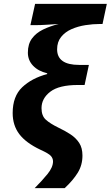

<svg xmlns="http://www.w3.org/2000/svg" viewBox="-20 -780 568 985"><path d="M158 185Q196 147 224 112.5Q252 78 252 48Q252 33 241.5 20.5Q231 8 187 -12Q113 -47 79 -92Q45 -137 45 -200Q45 -286 94 -332.5Q143 -379 222 -400V-404Q176 -415 149.5 -443Q123 -471 123 -510Q123 -554 144 -582.5Q165 -611 201 -628.5Q237 -646 281 -657Q247 -655 218 -653Q189 -651 162 -651H136L160 -760H528L506 -657H494Q457 -657 418.5 -651Q380 -645 347 -630.5Q314 -616 293.5 -590.5Q273 -565 273 -527Q273 -447 386 -447H436L414 -344H380Q283 -344 238 -309.5Q193 -275 193 -225Q193 -186 215 -166Q237 -146 280 -125Q314 -109 342 -90.5Q370 -72 386.5 -46.5Q403 -21 403 18Q403 67 379 106Q355 145 312 185Z"/></svg>

Font: Noto IKEA Latin
Style: Bold Italic
Weight: 700
Italic angle: -12°
Designer: Monotype Design Team
Foundry: Monotype Imaging Inc.
Version: Version 1.0